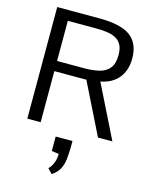

<svg xmlns="http://www.w3.org/2000/svg" viewBox="-144 -806 931 1188"><g transform="rotate(15 321.5 -211.5)"><path d="M71.3 0V-714.8H338.9Q480.5 -714.8 541.3 -668.9Q602.1 -623 602.1 -526.9Q602.1 -451.2 562.5 -402.1Q522.9 -353 448.2 -338.9L616.2 0H523.9L361.8 -327.1H156.7V0ZM156.7 -392.1H331.1Q383.3 -392.1 424.8 -401.9Q466.3 -411.6 490.5 -440.4Q514.6 -469.2 514.6 -525.9Q514.6 -567.9 500.5 -592.5Q486.3 -617.2 461.4 -629.4Q436.5 -641.6 403.8 -645.5Q371.1 -649.4 334.5 -649.4H156.7ZM305.2 292.5 276.4 262.2Q282.7 257.3 291.5 244.6Q300.3 231.9 307.6 210.9Q314.9 189.9 315.4 160.6L269.5 154.3V61.5H377V103Q376 141.6 372.6 176.5Q369.1 211.4 354.5 240.7Q339.8 270 305.2 292.5Z"/></g></svg>

Font: Pontano Sans
Style: Regular
Weight: 400
Designer: Vernon Adams
Foundry: Vernon Adams
Version: Version 2.001